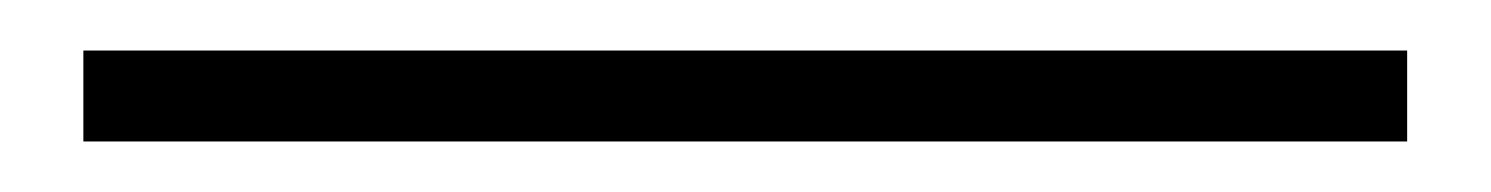

<svg xmlns="http://www.w3.org/2000/svg" viewBox="-20 70 590 76"><path d="M13 90H537V126H13Z"/></svg>

Font: Merged Yaku Han JP Thin
Style: Regular
Weight: 250
Designer: Ryoko NISHIZUKA 西塚涼子 (kana, bopomofo & ideographs); Paul D. Hunt (Latin, Greek & Cyrillic); Sandoll Communications 산돌커뮤니
Foundry: Adobe
Version: Version 2.004